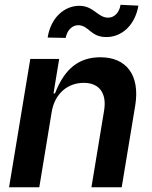

<svg xmlns="http://www.w3.org/2000/svg" viewBox="-20 -796 646 816"><path d="M259.2 -634.9C264.9 -666.9 286.2 -688.6 311.8 -688.9C358.7 -688.6 364 -638.1 432.5 -638.5C496.1 -638.5 553.6 -687.1 568.2 -772L492.2 -775.6C487.6 -743.6 466.6 -720.9 439.6 -720.9C395.2 -720.9 378.6 -771.3 316.8 -771.3C253.6 -771.3 195.7 -720.9 182.5 -636.4ZM199.6 -319.6C212.4 -398.4 267.8 -443.9 335.9 -443.9C401.6 -443.9 434.3 -400.2 422.6 -327.4L368.6 0H497.2L554.7 -347.3C576 -478 516 -552.6 407 -552.6C318.5 -552.6 255.7 -507.8 213.8 -399.1H207.4L231.5 -545.5H108.7L18.5 0H147Z"/></svg>

Font: Riot Sans 2.0
Style: Bold Italic
Weight: 600
Italic angle: -9.39999°
Designer: Rasmus Andersson
Foundry: rsms
Version: Version 3.006;hotconv 1.0.109;makeotfexe 2.5.65596